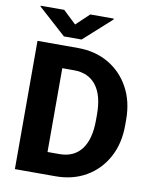

<svg xmlns="http://www.w3.org/2000/svg" viewBox="-97 -976 841 1048"><g transform="rotate(10 324.0 -451.5)"><path d="M283.7 0H58.6V-710.9H282.7Q378.9 -710.9 452.6 -668Q526.4 -625 568.1 -548.6Q609.9 -472.2 609.9 -371.1V-339.4Q609.9 -238.3 568.1 -161.9Q526.4 -85.4 452.9 -42.7Q379.4 0 283.7 0ZM282.7 -587.4H217.8V-123H283.7Q363.8 -123 406 -178.7Q448.2 -234.4 448.2 -339.4V-372.1Q448.2 -477.5 405.5 -532.5Q362.8 -587.4 282.7 -587.4ZM172.9 -902.8 245.1 -834.5 317.4 -902.8H447.3V-897.5L294.4 -759.8H196.3L42.5 -898.4V-902.8Z"/></g></svg>

Font: Vazirmatn RD UI ExtraBold
Style: Regular
Weight: 800
Designer: Saber Rastikerdar
Foundry: Saber Rastikerdar
Version: Version 33.003